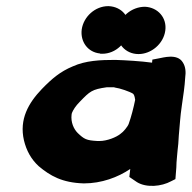

<svg xmlns="http://www.w3.org/2000/svg" viewBox="-20 -597 624 625"><path d="M58 -140C66 -107 81 -79 106 -56C143 -25 182 -2 253 0C311 0 364 -20 404 -47L401 -21L426 -4C457 15 506 10 537 -7L551 -14L554 -52C554 -63 555 -73 556 -85L558 -107C560 -120 561 -137 562 -155C566 -196 566 -213 572 -254C577 -289 581 -313 583 -346C585 -360 585 -379 575 -394C557 -424 510 -409 497 -407L476 -403L475 -393C439 -398 388 -401 355 -402C307 -402 259 -400 217 -381C176 -364 149 -341 116 -307C73 -262 42 -209 58 -140ZM246 -501C241 -461 266 -427 305 -423L307 -422H313C357 -422 393 -458 399 -499C405 -542 376 -575 334 -577H332C290 -577 252 -543 246 -501ZM213 -224 214 -229C218 -239 226 -252 240 -266C273 -300 279 -306 328 -313H352L353 -312H354C370 -310 402 -299 413 -292C415 -290 418 -287 420 -272C415 -247 407 -216 399 -194C396 -185 381 -167 373 -162C359 -150 328 -138 304 -138H297C261 -140 254 -144 233 -164C220 -177 210 -199 213 -224ZM363 -499C357 -456 388 -421 431 -421C472 -421 512 -454 518 -497C524 -539 494 -573 452 -575C408 -575 369 -542 363 -499Z"/></svg>

Font: Hussar Pisanka
Style: BlkKur
Weight: 700
Designer: Robert Jablonski
Foundry: Cannot Into Space Fonts
Version: Version 1.070